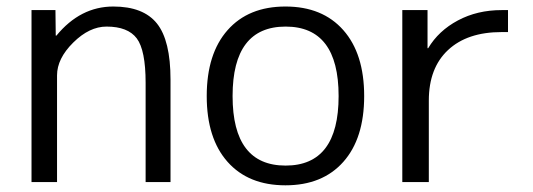

<svg xmlns="http://www.w3.org/2000/svg" viewBox="-20 -550 1609 580"><path d="M147.5 -519.5 148.4 -442.4H150.4Q222.7 -530.3 322.3 -530.3Q413.1 -530.3 454.1 -479Q495.1 -427.7 495.1 -309.6V0H419.9V-299.8Q419.9 -398.4 393.1 -434.1Q366.2 -469.7 301.8 -469.7Q250 -469.7 201.2 -421.4Q152.3 -373 152.3 -322.3V0H75.2V-519.5Z M667.5 -459Q730.5 -530.3 842.3 -530.3Q954.1 -530.3 1017.1 -459Q1080.1 -387.7 1080.1 -259.8Q1080.1 -131.8 1017.1 -61Q954.1 9.8 842.3 9.8Q730.5 9.8 667.5 -61Q604.5 -131.8 604.5 -259.8Q604.5 -387.7 667.5 -459ZM682.6 -259.8Q682.6 -49.8 842.8 -49.8Q1002.9 -49.8 1002.9 -259.8Q1002.9 -469.7 842.8 -469.7Q682.6 -469.7 682.6 -259.8Z M1195.3 -519.5H1271.5V-404.3H1273.4Q1304.7 -457 1363.3 -488.3Q1421.9 -519.5 1495.1 -519.5H1514.6V-453.1H1495.1Q1391.6 -453.1 1333.5 -398.9Q1275.4 -344.7 1275.4 -246.1V0H1195.3Z"/></svg>

Font: Mgen+ 1c regular
Style: Regular
Weight: 400
Designer: [Source Han Sans]
Ryoko NISHIZUKA  (kana & ideographs); Paul D. Hunt (Latin, Greek & Cyrillic); Wenlong ZHANG  (bopomofo
Version: Version 1.059.20150602